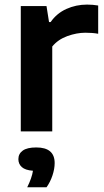

<svg xmlns="http://www.w3.org/2000/svg" viewBox="-20 -572 454 836"><path d="M70.5 0V-545.5H182.5L193.5 -476H200.5Q227 -514 269 -533Q311 -552 359 -552Q384 -552 407.5 -548V-425Q394.5 -427.5 380 -428.5Q365.5 -429.5 351.5 -429.5Q314 -429.5 273.2 -414.8Q232.5 -400 207.5 -369.5V0ZM98.5 243.5Q119 202 123.5 171.5Q90 169 75 155.5Q60 142 60 121Q60 97.5 79 83.8Q98 70 138 70Q218 70 218 138Q218 163 208.5 191.8Q199 220.5 182.5 243.5Z"/></svg>

Font: Encode Sans SemiExpanded SemiExpanded SemiBold
Style: Regular
Weight: 600
Width: 6
Designer: Multiple Designers
Foundry: Impallari Type
Version: Version 3.000; ttfautohint (v1.8.3) -l 8 -r 50 -G 200 -x 14 